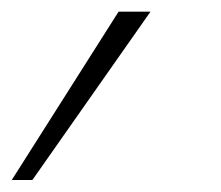

<svg xmlns="http://www.w3.org/2000/svg" viewBox="-33 -147 371 323"><path d="M-13.2 155.8 166.5 -127.4H220.2L21.5 155.8Z"/></svg>

Font: HK Grotesk Light Legacy Italic
Style: Regular
Weight: 300
Italic angle: -13°
Designer: Alfredo Marco Pradil
Foundry: Hanken Design Co.
Version: Version 2.022;PS 002.022;hotconv 1.0.88;makeotf.lib2.5.64775